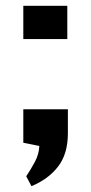

<svg xmlns="http://www.w3.org/2000/svg" viewBox="-20 -503 313 659"><path d="M211 -483V-369H60V-483ZM88 136 70 102Q85 80 99.5 53Q114 26 115 -2L60 -13V-128H213V-46Q213 25 179.5 68.5Q146 112 88 136Z"/></svg>

Font: Syne Modified
Style: Bold
Weight: 700
Designer: Lucas Descroix
Foundry: Bonjour Monde
Version: Version 2.200